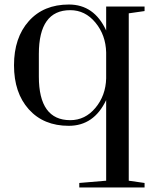

<svg xmlns="http://www.w3.org/2000/svg" viewBox="-20 -547 680 850"><path d="M450 253V-104Q396 10 284.5 10Q173 10 107.5 -63Q42 -136 42 -258Q42 -380 107.5 -453.5Q173 -527 285 -527Q397 -527 450 -412V-518H620V-498L550 -488V253L620 263V283H331V263ZM152 -308V-208Q152 -15 291 -15Q357 -15 402.5 -69.5Q448 -124 450 -200V-315Q448 -392 402.5 -447Q357 -502 291 -502Q152 -502 152 -308Z"/></svg>

Font: Prata
Style: Regular
Weight: 400
Designer: Cyreal (www.cyreal.org)
Foundry: Cyreal (www.cyreal.org)
Version: Version 1.010